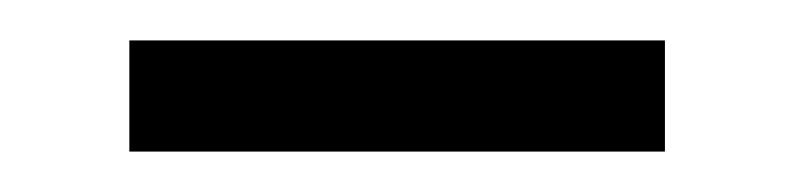

<svg xmlns="http://www.w3.org/2000/svg" viewBox="-20 -319 393 95"><path d="M44 -244V-299H309V-244Z"/></svg>

Font: Noto Serif SC ExtraLight Medium
Style: Regular
Weight: 500
Version: Version 2.002-H1;hotconv 1.1.0;makeotfexe 2.6.0